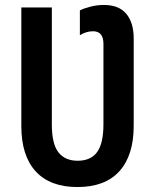

<svg xmlns="http://www.w3.org/2000/svg" viewBox="-20 -744 625 774"><path d="M292 10Q182 10 124 -53Q66 -116 66 -236V-714H189V-242Q189 -164 215.5 -130Q242 -96 293 -96Q346 -96 371.5 -131Q397 -166 397 -243V-567Q397 -618 355 -618Q340 -618 326.5 -613.5Q313 -609 302 -602V-702Q317 -710 344 -717Q371 -724 399 -724Q459 -724 489 -688.5Q519 -653 519 -588V-237Q519 -118 461.5 -54Q404 10 292 10Z"/></svg>

Font: Avrile Sans Condensed SemiBold
Style: Regular
Weight: 600
Width: 3
Designer: Monotype Design Team
Foundry: Monotype Imaging Inc.
Version: Version 2.001;September 10, 2019;FontCreator 11.5.0.2425 64-